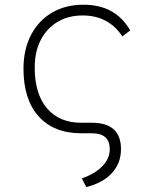

<svg xmlns="http://www.w3.org/2000/svg" viewBox="-20 -547 626 802"><path d="M340.3 234.4 321.8 198.2Q377.4 178.7 408 146.7Q438.5 114.7 438.5 76.2Q438.5 9.8 364.3 9.8H320.3Q205.1 9.8 141.6 -60.8Q78.1 -131.3 78.1 -259.8Q78.1 -340.3 109.4 -400.6Q140.6 -460.9 197 -494.1Q253.4 -527.3 329.1 -527.3Q462.4 -527.3 523.9 -419.9L491.2 -395Q433.1 -482.4 325.2 -482.4Q265.1 -482.4 220 -455.3Q174.8 -428.2 149.9 -379.4Q125 -330.6 125 -264.6Q125 -154.8 176.3 -94.5Q227.5 -34.2 320.3 -34.2H364.3Q485.4 -34.2 485.4 76.2Q485.4 134.3 447.5 175.8Q409.7 217.3 340.3 234.4Z"/></svg>

Font: Cascadia Code NF ExtraLight
Style: Regular
Weight: 200
Monospace: yes
Designer: Aaron Bell
Foundry: Saja Typeworks
Version: Version 2404.023; ttfautohint (v1.8.4)